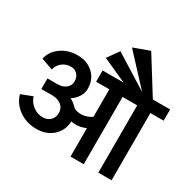

<svg xmlns="http://www.w3.org/2000/svg" viewBox="-190 -1112 1339 1320"><g transform="rotate(30 479.5 -452.5)"><path d="M590 -622 399 -708 463 -798 732 -630 519 -860 645 -906 822 -622H959V-533H854V1H749V-533H633V1H528V-225Q472 -199 412 -211Q409 -138 358 -92Q307 -46 228 -46Q150 -46 90.5 -88Q31 -130 12 -197L101 -231Q114 -190 149 -163.5Q184 -137 226 -137Q263 -137 286 -159.5Q309 -182 309 -218Q309 -256 281 -278.5Q253 -301 208 -301H122V-385H199Q243 -385 268.5 -406.5Q294 -428 294 -461Q294 -494 274 -515Q254 -536 222 -536Q184 -536 154.5 -513Q125 -490 117 -453L24 -486Q39 -549 94 -588Q149 -627 223 -627Q300 -627 349 -581Q398 -535 398 -462Q398 -428 379 -397.5Q360 -367 328 -347Q363 -329 383 -304Q409 -285 451 -287.5Q493 -290 528 -315V-533H423V-622Z"/></g></svg>

Font: LT Superior Semi-bold
Style: Regular
Weight: 600
Designer: Daniel Lyons
Foundry: LyonsType
Version: Version 1.0